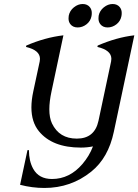

<svg xmlns="http://www.w3.org/2000/svg" viewBox="-20 -722 686 952"><path d="M200.2 210Q139.6 210 79.6 194.3L116.2 22.5H123.5Q123.5 76.7 144.5 114.7Q172.4 165.5 237.8 165.5Q325.2 165.5 388.7 91.3Q423.3 50.8 440.9 3.9Q411.6 9.8 380.9 9.8Q239.3 9.8 172.9 -71.3Q135.7 -116.7 135.7 -189.5Q135.7 -225.6 145 -268.6L176.8 -417Q178.2 -423.8 178.2 -430.2Q178.2 -473.1 108.9 -489.3L110.4 -496.1Q202.6 -536.1 294.4 -546.9L235.4 -268.6Q224.6 -218.3 224.6 -180.2Q224.6 -137.7 237.8 -109.9Q273.9 -34.7 360.8 -34.7Q449.2 -34.7 468.3 -123L530.8 -417Q532.2 -423.8 532.2 -430.2Q532.2 -473.1 462.9 -489.3L464.4 -496.1Q557.6 -536.6 646 -546.9L544.4 -68.4Q517.1 61 432.6 128.9Q332 210 200.2 210ZM574.7 -685.5Q583.5 -673.8 583.5 -657.7Q583.5 -648.4 582 -641.6Q577.1 -616.7 557.1 -601.3Q537.1 -585.9 513.7 -585.9Q489.7 -585.9 477.1 -602.5Q468.3 -614.3 468.3 -630.4Q468.3 -636.7 469.2 -644Q474.1 -668.9 494.6 -685.5Q515.1 -702.1 538.6 -702.1Q562 -702.1 574.7 -685.5ZM426.3 -685.5Q435.1 -673.8 435.1 -657.7Q435.1 -648.4 433.6 -641.6Q428.7 -616.7 408.7 -601.3Q388.7 -585.9 365.2 -585.9Q341.3 -585.9 328.6 -602.5Q319.8 -614.3 319.8 -630.4Q319.8 -636.7 320.8 -644Q325.7 -668.9 346.2 -685.5Q366.7 -702.1 390.1 -702.1Q413.6 -702.1 426.3 -685.5Z"/></svg>

Font: Modern Antiqua
Style: Book Oblique
Weight: 400
Italic angle: -12°
Designer: Wojciech Kalinowski "wmk69" (wmk69@o2.pl)
Foundry: Wojciech Kalinowski "wmk69" (wmk69@o2.pl)
Version: Version 3.1.0; 2021-05-28